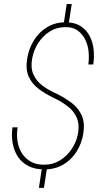

<svg xmlns="http://www.w3.org/2000/svg" viewBox="-20 -832 509 954"><path d="M336.4 -812 319.8 -703.1H294.9L311.5 -812ZM215.3 -7.8 198.2 101.6H173.3L189.9 -7.8ZM367.7 -168.5Q375.5 -214.4 361.3 -247.1Q347.2 -279.8 317.6 -302.7Q288.1 -325.7 250 -344.2Q205.6 -365.2 171.9 -390.6Q138.2 -416 122.3 -451.9Q106.4 -487.8 115.2 -541.5Q123 -590.3 148.2 -631.1Q173.3 -671.9 213.4 -696.5Q253.4 -721.2 305.7 -721.2Q351.1 -721.2 380.1 -702.6Q409.2 -684.1 425 -653.8Q440.9 -623.5 445.1 -586.4Q449.2 -549.3 443.4 -511.7H418.9Q423.3 -542.5 420.2 -575.2Q417 -607.9 403.3 -635.5Q389.6 -663.1 365.7 -680.4Q341.8 -697.8 305.7 -697.3Q262.2 -697.3 227.8 -675.8Q193.4 -654.3 170.4 -618.9Q147.5 -583.5 140.1 -542.5Q131.3 -496.1 145.5 -463.4Q159.7 -430.7 189.5 -407.7Q219.2 -384.8 259.3 -367.2Q302.7 -346.2 336.4 -320.6Q370.1 -294.9 386.2 -258.5Q402.3 -222.2 394 -168.9Q386.2 -119.6 360.6 -78.9Q335 -38.1 294.2 -14.2Q253.4 9.8 200.2 9.8Q154.3 9.8 121.3 -7.1Q88.4 -23.9 69.1 -53Q49.8 -82 43 -119.9Q36.1 -157.7 42 -199.2H67.4Q62 -163.6 67.1 -130.1Q72.3 -96.7 89.1 -70.3Q106 -43.9 134 -28.3Q162.1 -12.7 200.7 -13.7Q243.7 -13.7 278.3 -35.2Q313 -56.6 336.4 -91.8Q359.9 -127 367.7 -168.5Z"/></svg>

Font: Roboto Condensed Thin
Style: Italic
Weight: 250
Italic angle: -12°
Designer: Christian Robertson
Foundry: Google
Version: Version 3.008; 2023